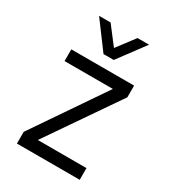

<svg xmlns="http://www.w3.org/2000/svg" viewBox="-174 -801 803 895"><g transform="rotate(30 228.0 -353.5)"><path d="M397 -444 135 -63H397V0H59V-63L319 -444H59V-507H397ZM93 -707H155L228 -612L300 -707H362L255 -563H200Z"/></g></svg>

Font: D-DIN
Style: Regular
Weight: 400
Designer: Charles Nix
Foundry: Datto Inc.
Version: Version 1.00